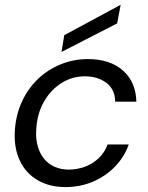

<svg xmlns="http://www.w3.org/2000/svg" viewBox="-20 -748 601 780"><path d="M246 12Q181 12 133 -16Q85 -44 61 -94.5Q37 -145 40 -211Q43 -276 67 -330.5Q91 -385 131.5 -424.5Q172 -464 225 -486Q278 -508 337 -508Q427 -508 479.5 -461.5Q532 -415 534 -335H448Q447 -386 411.5 -412Q376 -438 325 -438Q273 -438 229.5 -410.5Q186 -383 158 -334Q130 -285 127 -218Q125 -180 134.5 -150Q144 -120 161.5 -100Q179 -80 204 -69.5Q229 -59 259 -59Q293 -59 324.5 -70.5Q356 -82 380.5 -105Q405 -128 417 -161H503Q485 -110 447 -71Q409 -32 357.5 -10Q306 12 246 12ZM230 -537 241 -605 469 -728H470L456 -653Z"/></svg>

Font: DM Sans 28pt
Style: Italic
Weight: 400
Italic angle: -10°
Version: Version 4.004;gftools[0.9.30]